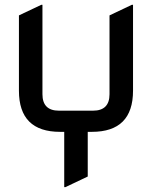

<svg xmlns="http://www.w3.org/2000/svg" viewBox="-20 -767 631 797"><path d="M251.5 9.8H246.6V-219.7H229.5Q58.6 -219.7 58.6 -390.6V-703.1L151.4 -747.1H156.2V-376Q156.2 -307.6 224.6 -307.6H366.2Q434.6 -307.6 434.6 -376V-703.1L527.3 -747.1H532.2V-390.6Q532.2 -219.7 361.3 -219.7H344.2V-34.2Z"/></svg>

Font: Nova Square
Style: Book
Weight: 400
Designer: Wojciech Kalinowski "wmk69" (wmk69@o2.pl)
Foundry: Wojciech Kalinowski "wmk69" (wmk69@o2.pl)
Version: Version 3.1.0; 2021-05-23